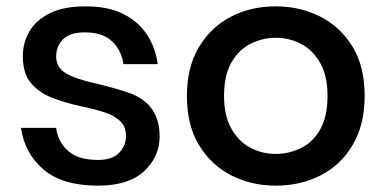

<svg xmlns="http://www.w3.org/2000/svg" viewBox="-20 -578 1210 605"><path d="M289 7Q177 7 117.5 -43.5Q58 -94 46 -175H157Q162 -132 194 -103Q226 -74 289 -74Q334 -74 355.5 -96.5Q377 -119 377 -150Q377 -179 359 -196Q341 -213 314 -222.5Q287 -232 240 -242Q177 -256 139 -272Q101 -288 76.5 -317.5Q52 -347 52 -401Q52 -444 73 -479.5Q94 -515 137.5 -536.5Q181 -558 250 -558Q321 -558 368.5 -534Q416 -510 443 -469Q470 -428 477 -376H369Q363 -419 333.5 -447.5Q304 -476 247 -476Q200 -476 178.5 -454Q157 -432 157 -400Q157 -366 187 -347.5Q217 -329 286 -314Q345 -300 390 -284Q483 -250 483 -148Q483 -84 434 -38.5Q385 7 289 7Z M849 7Q773 7 709.5 -25Q646 -57 607.5 -120Q569 -183 569 -276Q569 -366 606.5 -429Q644 -492 707 -525Q770 -558 849 -558Q925 -558 988.5 -526Q1052 -494 1090.5 -431.5Q1129 -369 1129 -276Q1129 -185 1091.5 -121.5Q1054 -58 990.5 -25.5Q927 7 849 7ZM849 -93Q889 -93 926.5 -110.5Q964 -128 988 -168.5Q1012 -209 1012 -276Q1012 -339 989 -379.5Q966 -420 929 -439.5Q892 -459 849 -459Q809 -459 771.5 -441Q734 -423 710 -382.5Q686 -342 686 -276Q686 -214 708.5 -173.5Q731 -133 768 -113Q805 -93 849 -93Z"/></svg>

Font: Ulagadi Sans Medium
Style: Regular
Weight: 500
Designer: Ninad Kale (Devanagari), Jonny Pinhorn (Latin)
Foundry: Indian Type Foundry
Version: Version 3.01;March 29, 2020;FontCreator 12.0.0.2522 64-bit; 